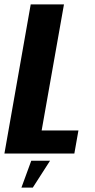

<svg xmlns="http://www.w3.org/2000/svg" viewBox="-46 -695 432 869"><path d="M-26 0H290.5L309 -104.5H142.5L243.5 -675H93ZM51 154H102.5L180.5 32.5H95.5Z"/></svg>

Font: Anybody Condensed
Style: Bold Italic
Weight: 700
Width: 3
Italic angle: -10°
Version: Version 1.113;gftools[0.9.25]